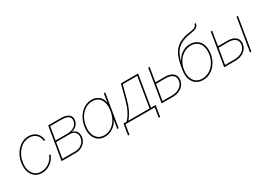

<svg xmlns="http://www.w3.org/2000/svg" viewBox="-0 -1619 3693 2664"><g transform="rotate(-30 1846.0 -287.5)"><path d="M222.2 7.8Q157.7 7.8 113 -25.4Q68.4 -58.6 48.3 -116.5Q28.3 -174.3 38.1 -249Q45.9 -307.6 69.1 -358.6Q92.3 -409.7 128.7 -448.2Q165 -486.8 210.7 -508.5Q256.3 -530.3 308.6 -530.3Q349.1 -530.3 381.3 -516.8Q413.6 -503.4 435.8 -480.2Q458 -457 470.2 -427.7Q482.4 -398.4 483.9 -367.2L462.4 -364.7Q460.9 -394 450.2 -419.7Q439.5 -445.3 419.9 -465.1Q400.4 -484.9 372.3 -496.3Q344.2 -507.8 308.6 -507.8Q260.3 -507.8 218.3 -487.5Q176.3 -467.3 143.3 -431.4Q110.4 -395.5 88.6 -347.9Q66.9 -300.3 60.1 -245.6Q51.3 -177.2 68.4 -125.2Q85.4 -73.2 125 -43.9Q164.6 -14.6 222.2 -14.6Q258.8 -14.6 291 -26.4Q323.2 -38.1 350.1 -58.1Q377 -78.1 397 -104.2Q417 -130.4 428.2 -159.7L450.7 -156.7Q439 -124.5 417.2 -95Q395.5 -65.4 365.7 -42.2Q335.9 -19 299.6 -5.6Q263.2 7.8 222.2 7.8Z M535.2 0 621.6 -522.5H820.8Q905.3 -522.5 947.3 -491Q989.3 -459.5 979.5 -398.4Q971.7 -352.1 940.2 -321.5Q908.7 -291 860.8 -281.7Q893.6 -274.4 914.8 -255.9Q936 -237.3 944.6 -209.5Q953.1 -181.6 947.3 -146Q939.9 -102.5 914.1 -69.6Q888.2 -36.6 848.6 -18.3Q809.1 0 760.7 0ZM561.5 -22.5H763.2Q826.2 -22.5 871.1 -57.1Q916 -91.8 925.3 -150.4Q934.1 -202.6 905.8 -235.1Q877.4 -267.6 826.2 -267.6H602.5ZM606 -290H791.5Q856.9 -290 902.6 -318.1Q948.2 -346.2 957.5 -400.9Q965.8 -451.2 929.4 -475.6Q893.1 -500 818.4 -500H640.6Z M1229 8.8Q1164.6 8.8 1119.6 -24.9Q1074.7 -58.6 1055.9 -119.4Q1037.1 -180.2 1050.3 -260.7Q1064 -340.8 1103 -401.6Q1142.1 -462.4 1198 -496.3Q1253.9 -530.3 1317.9 -530.3Q1366.2 -530.3 1403.3 -511Q1440.4 -491.7 1463.1 -458.5Q1485.8 -425.3 1489.3 -382.8H1490.2L1513.7 -522.5H1536.1L1449.7 0H1427.2L1449.7 -136.7H1448.7Q1430.2 -95.2 1396.7 -62.3Q1363.3 -29.3 1320.1 -10.3Q1276.9 8.8 1229 8.8ZM1230 -13.7Q1289.1 -13.7 1339.1 -44.4Q1389.2 -75.2 1423.6 -130.9Q1458 -186.5 1470.2 -260.7Q1482.9 -335.4 1468 -391.1Q1453.1 -446.8 1415 -477.3Q1377 -507.8 1317.4 -507.8Q1259.8 -507.8 1208.5 -477.3Q1157.2 -446.8 1121.3 -391.1Q1085.4 -335.4 1072.8 -260.7Q1060.5 -186.5 1076.7 -130.9Q1092.8 -75.2 1132.3 -44.4Q1171.9 -13.7 1230 -13.7Z M1511.2 153.3 1540.5 -22.5H1590.3Q1613.8 -47.4 1633.5 -75.9Q1653.3 -104.5 1669.9 -137.9Q1686.5 -171.4 1700.7 -210Q1714.8 -248.5 1726.6 -293L1787.1 -522.5H2062.5L1980 -22.5H2055.2L2025.9 153.3H2003.4L2028.8 0H1559.1L1533.7 153.3ZM1618.7 -22.5H1957.5L2036.1 -500H1803.7L1749 -293Q1726.1 -206.1 1695.3 -141.8Q1664.6 -77.6 1618.7 -22.5Z M2199.7 -296.4H2361.3Q2418.5 -296.4 2457.3 -278.3Q2496.1 -260.3 2513.4 -227.1Q2530.8 -193.8 2523.4 -148.4Q2515.6 -102.5 2487.3 -69.3Q2459 -36.1 2414.3 -18.1Q2369.6 0 2312 0H2138.2L2224.6 -522.5H2247.1L2164.6 -22.5H2313Q2389.6 -22.5 2439.9 -56.4Q2490.2 -90.3 2501 -148.4Q2511.2 -207 2474.6 -240.5Q2438 -273.9 2360.8 -273.9H2196.3Z M2802.2 7.8Q2735.8 7.8 2690.2 -25.6Q2644.5 -59.1 2625.5 -118.2Q2606.4 -177.2 2619.1 -253.9L2628.9 -312.5Q2640.6 -384.3 2660.2 -438.2Q2679.7 -492.2 2709 -531.7Q2738.3 -571.3 2778.8 -597.9Q2819.3 -624.5 2872.8 -640.6Q2926.3 -656.7 2995.1 -665Q3023.4 -668.5 3042 -675.8Q3060.5 -683.1 3071 -695.8Q3081.5 -708.5 3084.5 -727.5H3106.9Q3103 -702.6 3089.8 -685.3Q3076.7 -668 3053 -657.5Q3029.3 -647 2993.2 -642.6Q2918.5 -633.3 2863.3 -614Q2808.1 -594.7 2768.6 -562Q2729 -529.3 2702.9 -481.2Q2676.8 -433.1 2659.7 -366.7H2660.6Q2675.8 -398.9 2706.3 -433.6Q2736.8 -468.3 2782.5 -491.9Q2828.1 -515.6 2888.2 -515.6Q2955.6 -515.6 3001 -482.2Q3046.4 -448.7 3065.2 -389.9Q3084 -331.1 3071.3 -253.9Q3058.6 -177.2 3020.5 -118.2Q2982.4 -59.1 2926 -25.6Q2869.6 7.8 2802.2 7.8ZM2801.8 -14.6Q2861.3 -14.6 2913.3 -44.7Q2965.3 -74.7 3001.2 -128.7Q3037.1 -182.6 3048.8 -253.9Q3060.5 -325.2 3044.7 -379.2Q3028.8 -433.1 2989 -463.1Q2949.2 -493.2 2889.6 -493.2Q2830.1 -493.2 2777.8 -463.1Q2725.6 -433.1 2689.5 -379.2Q2653.3 -325.2 2641.6 -253.9Q2629.9 -182.6 2646 -128.7Q2662.1 -74.7 2702.1 -44.7Q2742.2 -14.6 2801.8 -14.6Z M3202.1 -296.4H3363.8Q3420.9 -296.4 3459.7 -278.3Q3498.5 -260.3 3515.9 -227.1Q3533.2 -193.8 3525.9 -148.4Q3518.1 -102.5 3489.7 -69.3Q3461.4 -36.1 3416.7 -18.1Q3372.1 0 3314.5 0H3140.6L3227.1 -522.5H3249.5L3167 -22.5H3315.4Q3392.1 -22.5 3442.4 -56.4Q3492.7 -90.3 3503.4 -148.4Q3513.7 -207 3477.1 -240.5Q3440.4 -273.9 3363.3 -273.9H3198.7ZM3553.2 0 3639.6 -522.5H3662.1L3575.7 0Z"/></g></svg>

Font: Inter 28pt Thin
Style: Italic
Weight: 250
Italic angle: -9.3988°
Designer: Rasmus Andersson
Foundry: rsms
Version: Version 4.001;git-66647c0bb